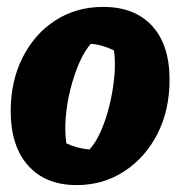

<svg xmlns="http://www.w3.org/2000/svg" viewBox="-20 -523 522 556"><path d="M202 13Q112 13 61.5 -43.5Q11 -100 11 -201Q11 -288 45.5 -356.5Q80 -425 140.5 -464Q201 -503 279 -503Q370 -503 420.5 -448Q471 -393 471 -292Q471 -204 436 -135.5Q401 -67 340 -27Q279 13 202 13ZM239 -90Q257 -109 272 -143Q287 -177 297 -218Q307 -259 311 -300.5Q315 -342 310 -377Q294 -385 277 -390Q260 -395 243 -396Q225 -376 210 -342Q195 -308 184.5 -267Q174 -226 170.5 -184.5Q167 -143 172 -108Q200 -94 239 -90Z"/></svg>

Font: Piazzolla ExtraBold
Style: Italic
Weight: 800
Italic angle: -11.3°
Designer: Juan Pablo del Peral
Foundry: Huerta Tipografica
Version: Version 1.330